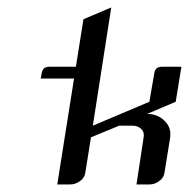

<svg xmlns="http://www.w3.org/2000/svg" viewBox="-20 -489 501 509"><path d="M87.9 -280.8 90.8 -295.9Q93.8 -312 109.9 -312H181.2L201.2 -438L274.9 -469.2L226.1 -155.8L376 -219.2L389.2 -295.9Q392.1 -312 409.2 -312H460.9L445.8 -219.2L370.1 -187Q397.9 -187 416.5 -168.5Q431.6 -153.3 431.6 -133.8Q431.6 -127.9 431.2 -125L416 -30.8Q414.1 -17.1 401.9 -8.8Q390.1 0 376 0H341.8L360.8 -125Q363.3 -138.2 354.5 -147Q345.7 -155.8 331.1 -155.8H295.9L221.2 -125L206.1 -30.8Q204.1 -17.1 191.9 -8.8Q180.2 0 166 0H131.8L176.3 -280.8Z"/></svg>

Font: Hhenum
Style: Italic
Weight: 400
Designer: T. Christopher White
Version: Version 1.0